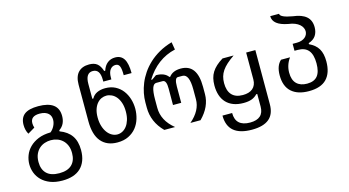

<svg xmlns="http://www.w3.org/2000/svg" viewBox="-98 -1158 3207 1763"><g transform="rotate(-15 1505.0 -276.0)"><path d="M311.5 207.5Q244.6 207.5 196 188.5Q147.5 169.4 116 137.9Q84.5 106.4 69.3 66.7Q54.2 26.9 54.2 -15.1Q54.2 -58.1 70.1 -99.6Q85.9 -141.1 118.7 -173.8Q151.4 -206.5 200.9 -227.1Q250.5 -247.6 317.9 -248.5Q330.1 -257.8 339.8 -270.3Q349.6 -282.7 356.7 -296.6Q363.8 -310.5 367.7 -325.7Q371.6 -340.8 371.6 -355.5Q371.6 -372.6 366 -387.9Q360.4 -403.3 347.7 -415Q335 -426.8 314.9 -433.8Q294.9 -440.9 265.6 -440.9Q222.7 -440.9 200.7 -424.1Q178.7 -407.2 178.7 -372.1Q178.7 -351.6 186 -329.6L119.1 -289.6Q107.9 -308.1 102.3 -330.8Q96.7 -353.5 96.7 -378.4Q96.7 -445.3 138.7 -477.8Q180.7 -510.3 270.5 -510.3Q364.7 -510.3 412.6 -474.9Q460.4 -439.5 460.4 -367.2Q460.4 -327.6 445.8 -297.1Q431.2 -266.6 400.9 -246.1V-236.3Q474.6 -209 511 -156.2Q547.4 -103.5 547.4 -19.5Q547.4 37.1 531.2 79.6Q515.1 122.1 484.9 150.6Q454.6 179.2 410.9 193.4Q367.2 207.5 311.5 207.5ZM300.8 134.8Q380.4 134.8 420.4 95.7Q460.4 56.6 460.4 -14.2Q460.4 -57.6 446.8 -88.6Q433.1 -119.6 410.6 -139.6Q388.2 -159.7 359.6 -169.2Q331.1 -178.7 301.3 -178.7Q271.5 -178.7 242.7 -169.2Q213.9 -159.7 191.4 -139.6Q168.9 -119.6 155 -88.4Q141.1 -57.1 141.1 -13.7Q141.1 56.6 180.9 95.7Q220.7 134.8 300.8 134.8Z M889.6 0Q789.6 0 735.1 -64.5Q680.7 -128.9 680.7 -257.3V-603.5Q680.7 -682.1 717.3 -720.9Q753.9 -759.8 821.3 -759.8Q869.1 -759.8 896.7 -737.8Q924.3 -715.8 940.4 -665.5H950.2Q964.8 -711.9 995.4 -735.8Q1025.9 -759.8 1068.4 -759.8Q1124.5 -759.8 1151.4 -716.6Q1178.2 -673.3 1178.2 -582H1103.5Q1103.5 -613.3 1100.8 -634.3Q1098.1 -655.3 1092.3 -668.2Q1086.4 -681.2 1076.9 -686.8Q1067.4 -692.4 1053.7 -692.4Q1023.4 -692.4 1003.7 -667Q983.9 -641.6 983.9 -590.8V-573.7H907.2V-589.8Q907.2 -692.4 838.4 -692.4Q769 -692.4 769 -588.4V-447.3H778.8Q795.9 -479.5 829.3 -495.1Q862.8 -510.7 907.2 -510.7Q961.9 -510.7 1002.9 -489.3Q1043.9 -467.8 1071.3 -432.1Q1098.6 -396.5 1112.5 -351.1Q1126.5 -305.7 1126.5 -257.3Q1126.5 -209.5 1112.5 -163.1Q1098.6 -116.7 1069.6 -80.6Q1040.5 -44.4 995.8 -22.2Q951.2 0 889.6 0ZM1036.1 -254.9Q1036.1 -302.2 1024.4 -337.4Q1012.7 -372.6 993.7 -395.8Q974.6 -418.9 950 -430.4Q925.3 -441.9 899.9 -441.9Q876.5 -441.9 853.5 -431.9Q830.6 -421.9 812.3 -400.6Q793.9 -379.4 782.7 -346.7Q771.5 -314 771.5 -268.1Q771.5 -222.2 783 -185.5Q794.4 -148.9 813.5 -123.5Q832.5 -98.1 857.2 -84.7Q881.8 -71.3 908.2 -71.3Q932.1 -71.3 955.1 -82.8Q978 -94.2 996.1 -117.2Q1014.2 -140.1 1025.1 -174.6Q1036.1 -209 1036.1 -254.9Z M1333.5 0Q1231 -102.5 1231 -239.3V-289.6Q1231 -330.6 1239.7 -375.7Q1248.5 -420.9 1267.1 -466.6Q1285.6 -512.2 1315.4 -556.2Q1345.2 -600.1 1386.7 -638.9Q1428.2 -677.7 1482.9 -709Q1537.6 -740.2 1606.4 -760.3L1618.7 -688Q1441.4 -647.5 1335.4 -475.6H1347.2L1389.2 -505.4Q1469.7 -505.4 1504.9 -457.5H1512.2Q1529.3 -481 1557.6 -493.2Q1585.9 -505.4 1624.5 -505.4Q1702.1 -505.4 1740.7 -452.1Q1779.3 -398.9 1779.3 -291V-221.7Q1779.3 -102.1 1677.7 0H1581.5Q1687 -89.8 1687 -196.8V-291Q1687 -436.5 1622.6 -436.5H1579.6Q1547.9 -436.5 1547.9 -355V-200.2H1469.7L1470.2 -355Q1471.2 -436.5 1434.6 -436.5H1374Q1323.7 -436.5 1323.7 -293.5V-212.9Q1323.7 -90.3 1436 0H1333.5Z M2112.8 206.5Q1998.5 206.5 1940.9 158Q1883.3 109.4 1883.3 11.2H1975.1Q1975.1 75.2 2010 106.9Q2044.9 138.7 2113.3 138.7Q2243.2 138.7 2243.2 21V-98.1H2233.4Q2210.9 -73.7 2179.7 -62Q2148.4 -50.3 2102.1 -50.3Q2047.9 -50.3 2006.8 -65.9Q1965.8 -81.5 1938.2 -110.8Q1910.6 -140.1 1897 -181.6Q1883.3 -223.1 1883.3 -274.4Q1883.3 -312 1890.9 -342.8Q1898.4 -373.5 1915 -399.9Q1931.6 -426.3 1957.3 -449.7Q1982.9 -473.1 2019.5 -495.6H2125Q2083.5 -466.8 2054.9 -441.2Q2026.4 -415.5 2008.5 -389.2Q1990.7 -362.8 1982.7 -334.5Q1974.6 -306.2 1974.6 -272.5Q1974.6 -237.3 1982.9 -209.7Q1991.2 -182.1 2008.3 -162.6Q2025.4 -143.1 2051.8 -132.8Q2078.1 -122.6 2114.3 -122.6Q2143.6 -122.6 2167.5 -129.6Q2191.4 -136.7 2208.3 -151.1Q2225.1 -165.5 2234.1 -187Q2243.2 -208.5 2243.2 -237.3V-491.7H2330.6V22.9Q2330.6 115.7 2276.4 161.1Q2222.2 206.5 2112.8 206.5Z M2710.4 0Q2603 0 2544.7 -52.5Q2486.3 -105 2486.3 -209.5Q2486.3 -301.8 2535.6 -345.2H2621.1Q2576.7 -284.2 2576.7 -210.4Q2576.7 -140.6 2612.1 -105.7Q2647.5 -70.8 2711.4 -70.8Q2778.3 -70.8 2810.1 -109.6Q2841.8 -148.4 2841.8 -229Q2841.8 -312 2808.6 -352.3Q2775.4 -392.6 2707 -392.6H2676.3V-458.5H2716.3Q2741.7 -458.5 2761.5 -465.1Q2781.2 -471.7 2794.7 -482.9Q2808.1 -494.1 2814.9 -508.8Q2821.8 -523.4 2821.8 -539.6Q2821.8 -556.2 2813.7 -573.2Q2805.7 -590.3 2788.8 -605Q2772 -619.6 2746.3 -630.1Q2720.7 -640.6 2685.5 -645Q2543 -671.4 2543 -757.3H2627Q2627 -722.7 2743.7 -702.6Q2827.1 -692.9 2869.1 -656.7Q2911.1 -620.6 2911.1 -554.2Q2911.1 -507.3 2889.4 -474.6Q2867.7 -441.9 2820.3 -426.3V-416.5Q2850.1 -402.3 2871.3 -384.5Q2892.6 -366.7 2906.5 -343.3Q2920.4 -319.8 2927 -290Q2933.6 -260.3 2933.6 -223.1Q2933.6 -114.3 2878.7 -57.1Q2823.7 0 2710.4 0Z"/></g></svg>

Font: Hack
Style: Regular
Weight: 400
Monospace: yes
Designer: Christopher Simpkins
Foundry: Christopher Simpkins
Version: Version 2.019; ttfautohint (v1.4.1) -l 4 -r 80 -G 350 -x 0 -